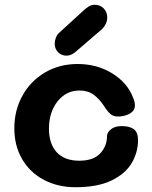

<svg xmlns="http://www.w3.org/2000/svg" viewBox="-20 -783 638 804"><path d="M40 -246Q40 -321 74 -382.5Q108 -444 168.5 -479.5Q229 -515 305 -515Q386 -515 449.5 -476Q513 -437 537 -375Q545 -356 545 -342Q545 -309 499 -298Q486 -295 475 -295Q455 -295 442.5 -305.5Q430 -316 415 -340Q396 -369 372 -386.5Q348 -404 313 -404Q257 -404 221 -358.5Q185 -313 185 -244Q185 -181 217.5 -145.5Q250 -110 312 -110Q371 -110 399.5 -140.5Q428 -171 428 -212Q428 -228 444.5 -241.5Q461 -255 489 -255Q523 -255 540.5 -242Q558 -229 558 -196Q558 -146 532 -101Q506 -56 447.5 -27.5Q389 1 296 1Q222 1 163.5 -30Q105 -61 72.5 -117Q40 -173 40 -246ZM209 -600Q209 -612 214 -625Q219 -638 228 -646L321 -731Q340 -749 351.5 -756Q363 -763 377 -763Q399 -763 414 -748Q429 -733 429 -710Q429 -695 422.5 -682Q416 -669 406 -660L306 -574Q292 -561 281 -555.5Q270 -550 258 -550Q237 -550 223 -564.5Q209 -579 209 -600Z"/></svg>

Font: Mali
Style: Bold
Weight: 700
Designer: Kitiyaporn Chalermlarp | Katatrad Aksorn Co.,Ltd.
Foundry: Cadson Demak Co.,Ltd.
Version: Version 1.000; ttfautohint (v1.6)